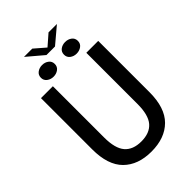

<svg xmlns="http://www.w3.org/2000/svg" viewBox="-291 -1115 1238 1238"><g transform="rotate(-45 328.5 -496.0)"><path d="M589.5 -270Q589.5 -127.5 520 -58.5Q450.5 10.5 328 10.5Q206 10.5 136.8 -58.5Q67.5 -127.5 67.5 -270V-737.5H176V-270.5Q176 -170.5 214 -126.2Q252 -82 328 -82Q404.5 -82 442.8 -126.2Q481 -170.5 481 -270.5V-737.5H589.5ZM223.5 -777.5Q198 -777.5 179 -791.8Q160 -806 160 -830.5Q160 -855.5 179 -869.5Q198 -883.5 223.5 -883.5Q248.5 -883.5 267.5 -869.5Q286.5 -855.5 286.5 -830.5Q286.5 -805.5 267.5 -791.5Q248.5 -777.5 223.5 -777.5ZM433.5 -777.5Q408 -777.5 389.2 -791.8Q370.5 -806 370.5 -830.5Q370.5 -855.5 389.2 -869.5Q408 -883.5 433.5 -883.5Q459 -883.5 478 -869.5Q497 -855.5 497 -830.5Q497 -805.5 478 -791.5Q459 -777.5 433.5 -777.5ZM178 -1003H253.5L328 -938.5L402 -1003H478.5L367 -909H289Z"/></g></svg>

Font: Epilogue Medium
Style: Regular
Weight: 500
Designer: Tyler Finck
Foundry: Etcetera Type Co
Version: Version 2.111; ttfautohint (v1.8.3)